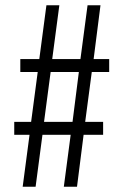

<svg xmlns="http://www.w3.org/2000/svg" viewBox="-20 -708 472 728"><path d="M66 0 92 -197H34V-246H98L123 -435H57V-484H129L156 -688H205L178 -484H285L312 -688H361L335 -484H394V-435H328L303 -246H371V-197H297L272 0H222L248 -197H141L115 0ZM147 -246H255L279 -435H172Z"/></svg>

Font: Saira ExtraCondensed
Style: Regular
Weight: 400
Width: 2
Designer: Hector Gatti with collaboration of the Omnibus-Type team
Foundry: Omnibus-Type
Version: Version 1.101